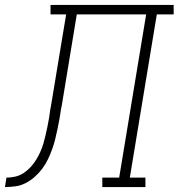

<svg xmlns="http://www.w3.org/2000/svg" viewBox="-76 -755 721 775"><path d="M-56 0 -50 -38Q-33 -38 -15 -42Q3 -46 18.5 -56Q34 -66 47 -80Q60 -94 69.5 -109.5Q79 -125 86.5 -141.5Q94 -158 99 -175Q104 -192 108 -209.5Q112 -227 115.5 -244Q119 -261 122 -278.5Q125 -296 127 -313Q128 -318 129 -323.5Q130 -329 131 -335L191 -697H128V-735H625V-697H557L448 -38H511V0H337V-38H405L514 -697H234L173 -327Q172 -325 172 -323Q172 -321 171 -319Q168 -298 164.5 -277.5Q161 -257 156.5 -236Q152 -215 147 -194Q142 -173 134.5 -152.5Q127 -132 117.5 -112Q108 -92 94.5 -74Q81 -56 64 -41Q47 -26 27.5 -16Q8 -6 -13.5 -3Q-35 0 -56 0Z"/></svg>

Font: Iosevka Etoile XLtObl
Style: Regular
Weight: 200
Italic angle: -9°
Designer: Belleve Invis
Foundry: Belleve Invis
Version: Version 15.5.2; ttfautohint (v1.8.4)